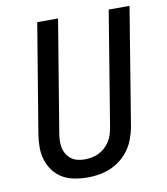

<svg xmlns="http://www.w3.org/2000/svg" viewBox="-83 -805 766 881"><g transform="rotate(-10 300.0 -364.0)"><path d="M256 7Q225 7 194.5 1.5Q164 -4 139 -18.5Q114 -33 96.5 -56Q79 -79 70 -107.5Q61 -136 61 -166.5Q61 -197 66 -228L150 -735H247L161 -215Q158 -197 157.5 -180Q157 -163 160.5 -147Q164 -131 172.5 -117.5Q181 -104 193.5 -94.5Q206 -85 222 -81Q238 -77 255 -77Q271 -77 288 -80Q305 -83 320.5 -90.5Q336 -98 349.5 -110Q363 -122 372.5 -136.5Q382 -151 387 -167.5Q392 -184 395 -200L483 -735H580L490 -186Q485 -160 475.5 -133.5Q466 -107 450 -84Q434 -61 411 -42.5Q388 -24 362 -13Q336 -2 309.5 2.5Q283 7 256 7Z"/></g></svg>

Font: Iosevka Md Ex Obl
Style: Regular
Weight: 500
Width: 7
Italic angle: -9°
Monospace: yes
Designer: Belleve Invis
Foundry: Belleve Invis
Version: Version 32.5.0; ttfautohint (v1.8.4)